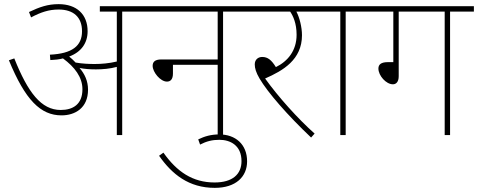

<svg xmlns="http://www.w3.org/2000/svg" viewBox="-20 -652 2308 927"><path d="M405 -219C405 -261 389 -295 364 -324C387 -319 415 -317 443 -317C475 -317 511 -320 544 -329V0H570V-596H685V-622H462V-596H544V-355C507 -346 468 -343 438 -343C412 -343 379 -344 345 -350C336 -360 325 -370 314 -379C373 -401 403 -445 403 -501C403 -583 350 -632 263 -632C210 -632 171 -618 120 -594L130 -568C177 -593 216 -606 263 -606C335 -606 376 -569 376 -501C376 -430 328 -393 221 -388L223 -362C245 -363 266 -365 284 -370C341 -328 378 -279 378 -221C378 -148 332 -121 273 -121C179 -121 115 -205 49 -370L23 -361C102 -169 176 -95 277 -95C342 -95 405 -130 405 -219Z M670 -622V-596H1031V-365H759C728 -365 717 -353 717 -334C717 -304 754 -258 786 -258C803 -258 815 -269 815 -297V-339H1031V0H1057V-596H1172V-622Z M937 21 946 46C977 30 1005 23 1039 23C1092 23 1146 50 1146 126C1146 189 1103 229 1016 229C910 229 834 177 769 85L748 100C811 190 892 255 1017 255C1119 255 1173 201 1173 127C1173 44 1116 -3 1039 -3C999 -3 968 6 937 21Z M1499 -7C1417 -80 1323 -185 1260 -273C1347 -311 1438 -364 1438 -482C1438 -521 1426 -568 1411 -596H1539V-622H1157V-596H1381C1395 -575 1412 -540 1412 -484C1412 -407 1369 -356 1312 -328C1291 -362 1273 -377 1246 -377C1227 -377 1210 -365 1210 -341C1210 -323 1216 -302 1233 -273C1273 -205 1368 -96 1482 12Z M1649 -596H1764V-622H1524V-596H1623V0H1649Z M1905 -596H2127V0H2153V-596H2268V-622H1749V-596H1879V-352H1853C1819 -352 1807 -340 1807 -321C1807 -287 1844 -245 1877 -245C1892 -245 1905 -256 1905 -284Z"/></svg>

Font: Noto Sans Devanagari UI Thin
Style: Regular
Weight: 100
Designer: Jelle Bosma - Monotype Design Team
Foundry: Monotype Imaging Inc.
Version: Version 2.004